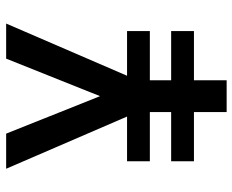

<svg xmlns="http://www.w3.org/2000/svg" viewBox="-88 -688 775 640"><g transform="rotate(-90 300.0 -367.5)"><path d="M247 0V-109H83V-185H247V-256H83V-332H232L58 -735H175L300 -422L425 -735H542L368 -332H517V-256H353V-185H517V-109H353V0Z"/></g></svg>

Font: Iosevka Semibold Extended
Style: Regular
Weight: 600
Width: 7
Monospace: yes
Designer: Belleve Invis
Foundry: Belleve Invis
Version: Version 32.5.0; ttfautohint (v1.8.4)